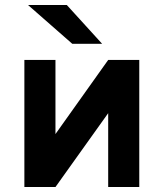

<svg xmlns="http://www.w3.org/2000/svg" viewBox="-20 -752 658 772"><path d="M78 0V-511H203V-213L415 -511H540V0H415V-297L203 0ZM270.5 -576 92.5 -732H248.5L390.5 -576Z"/></svg>

Font: Undotted
Style: Bold
Weight: 700
Designer: Delve Withrington, Dave Bailey, Thomas Jockin
Foundry: Delve Fonts LLC
Version: Version 4.000